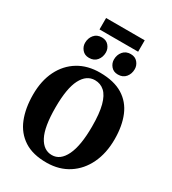

<svg xmlns="http://www.w3.org/2000/svg" viewBox="-261 -1253 1253 1399"><g transform="rotate(30 365.5 -554.0)"><path d="M361 11Q243.5 12 169.5 -36Q95.5 -84 61 -170.2Q26.5 -256.5 26.5 -370.5Q26.5 -487 69.2 -573Q112 -659 189.5 -706Q267 -753 371.5 -752.5Q489 -752 562.5 -706.8Q636 -661.5 670.2 -579Q704.5 -496.5 704.5 -384Q704.5 -267.5 662 -178.8Q619.5 -90 542.2 -40Q465 10 361 11ZM366 -686.5Q295.5 -686.5 255.2 -609Q215 -531.5 215 -371Q215 -207 254.8 -131.5Q294.5 -56 364.5 -56Q435 -56 475.2 -139Q515.5 -222 515.5 -383Q515.5 -493 497.8 -559.5Q480 -626 446.5 -656.2Q413 -686.5 366 -686.5ZM244.5 -805Q208 -805 187 -830Q166 -855 166 -886Q166 -925.5 189.2 -953.5Q212.5 -981.5 253.5 -981.5H254.5Q291 -981.5 312 -956.5Q333 -931.5 333 -900.5Q333 -861 310 -833Q287 -805 245.5 -805ZM487.5 -805Q451 -805 430 -830Q409 -855 409 -886Q409 -925.5 432.2 -953.5Q455.5 -981.5 496.5 -981.5H497.5Q534 -981.5 555 -956.5Q576 -931.5 576 -900.5Q576 -861 553 -833Q530 -805 488.5 -805ZM533.5 -1119V-1023H208.5V-1119Z"/></g></svg>

Font: Merriweather Black
Style: Regular
Weight: 900
Designer: Eben Sorkin
Foundry: Eben Sorkin
Version: Version 2.200;gftools[0.9.31]